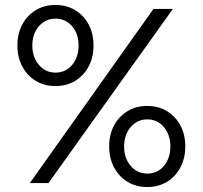

<svg xmlns="http://www.w3.org/2000/svg" viewBox="-20 -736 815 772"><path d="M100 0 597 -700H675L175 0ZM572 16Q527 16 492.5 -5Q458 -26 438.5 -63Q419 -100 419 -147Q419 -195 438.5 -231.5Q458 -268 492.5 -289Q527 -310 572 -310Q617 -310 651.5 -289Q686 -268 705.5 -231.5Q725 -195 725 -147Q725 -100 705.5 -63Q686 -26 651.5 -5Q617 16 572 16ZM572 -38Q613 -38 639 -69Q665 -100 665 -147Q665 -194 639 -225Q613 -256 572 -256Q532 -256 505.5 -225Q479 -194 479 -147Q479 -100 505.5 -69Q532 -38 572 -38ZM203 -390Q158 -390 123.5 -411Q89 -432 69.5 -469Q50 -506 50 -553Q50 -601 69.5 -637.5Q89 -674 123.5 -695Q158 -716 203 -716Q248 -716 282.5 -695Q317 -674 336.5 -637.5Q356 -601 356 -553Q356 -506 336.5 -469Q317 -432 282.5 -411Q248 -390 203 -390ZM203 -444Q244 -444 270 -475Q296 -506 296 -553Q296 -600 270 -630.5Q244 -661 203 -661Q163 -661 136.5 -630.5Q110 -600 110 -553Q110 -506 136.5 -475Q163 -444 203 -444Z"/></svg>

Font: Figtree Light Light
Style: Regular
Weight: 300
Version: Version 2.001;gftools[0.9.30]